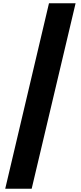

<svg xmlns="http://www.w3.org/2000/svg" viewBox="-20 -969 494 1176"><path d="M280 -949H443L174 187H12Z"/></svg>

Font: Parkinsans Light
Style: Bold
Weight: 700
Version: Version 1.000